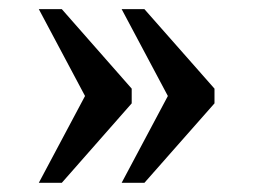

<svg xmlns="http://www.w3.org/2000/svg" viewBox="-20 -480 554 420"><path d="M449.2 -253.9 295.9 -80.1H246.1L347.2 -270L246.1 -460H295.9L449.2 -286.1ZM268.1 -253.9 115.2 -80.1H64.9L166 -270L64.9 -460H115.2L268.1 -286.1Z"/></svg>

Font: Droid Serif
Style: Regular
Weight: 400
Designer: Monotype Design team
Foundry: Monotype Imaging Inc.
Version: Version 1.03